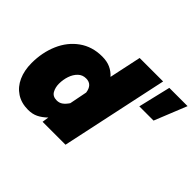

<svg xmlns="http://www.w3.org/2000/svg" viewBox="-157 -989 1249 1249"><g transform="rotate(45 467.5 -364.0)"><path d="M446 -519 493 -740H709L551 0H340L347 -46Q317 -17 287 -2.5Q257 12 218 12Q156 12 111 -17.5Q66 -47 42.5 -99.5Q19 -152 19 -220Q19 -317 54 -398Q89 -479 156 -527Q223 -575 314 -575Q358 -575 390 -560.5Q422 -546 446 -519ZM307 -163Q330 -163 347.5 -175.5Q365 -188 382 -213L406 -335Q402 -366 386 -383Q370 -400 341 -400Q308 -400 285.5 -378Q263 -356 251.5 -322Q240 -288 240 -251Q240 -216 255 -189.5Q270 -163 307 -163ZM767 -739H935L845 -516H714Z"/></g></svg>

Font: Azeret Mono Black
Style: Italic
Weight: 900
Italic angle: -12°
Designer: Martin Vácha
Foundry: Displaay
Version: Version 1.000; Glyphs 3.0.3, build 3074